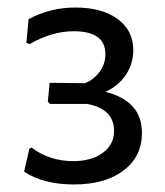

<svg xmlns="http://www.w3.org/2000/svg" viewBox="-20 -483 438 510"><path d="M176 7Q96 7 44 -27L58 -88L64 -91Q111 -55 175 -55Q223 -55 253 -77Q283 -99 283 -135Q283 -194 211 -207H113L107 -213L112 -263L206 -262Q230 -272 245 -293Q260 -314 260 -339Q260 -400 176 -400Q118 -400 59 -366L50 -369L56 -432Q113 -463 180 -463Q251 -463 292.5 -432.5Q334 -402 334 -350Q334 -314 314.5 -284.5Q295 -255 260 -239Q357 -215 357 -130Q357 -67 308 -30Q259 7 176 7Z"/></svg>

Font: Alegreya Sans SC
Style: Regular
Weight: 400
Designer: Juan Pablo del Peral
Foundry: Huerta Tipografica
Version: Version 2.007